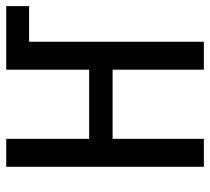

<svg xmlns="http://www.w3.org/2000/svg" viewBox="-50 -650 699 640"><g transform="rotate(-90 300.0 -329.5)"><path d="M388.2 0V-304.2H157.7V0H64.5V-658.7H157.7V-382.3H388.2V-658.7H600.1V-582.5H481.4V0Z"/></g></svg>

Font: Courier New
Style: Regular
Weight: 400
Designer: Steve Matteson
Foundry: Ascender Corporation
Version: Version 2.00.3